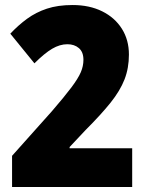

<svg xmlns="http://www.w3.org/2000/svg" viewBox="-20 -744 590 764"><path d="M506 0H28V-124L187 -302Q237 -360 264 -396Q291 -432 301.5 -456.5Q312 -481 312 -506Q312 -537 294 -552.5Q276 -568 248 -568Q218 -568 187.5 -550Q157 -532 117 -492L21 -610Q53 -644 88 -669.5Q123 -695 166.5 -709.5Q210 -724 269 -724Q336 -724 386.5 -699Q437 -674 465 -629.5Q493 -585 493 -527Q493 -473 475.5 -428Q458 -383 420 -335.5Q382 -288 321 -227L257 -159V-154H506Z"/></svg>

Font: Noto Sans Hebrew SemiCondensed Black
Style: Regular
Weight: 900
Width: 4
Designer: Ben Nathan
Foundry: Google LLC
Version: Version 3.001; ttfautohint (v1.8.4.7-5d5b)